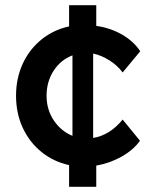

<svg xmlns="http://www.w3.org/2000/svg" viewBox="-20 -722 584 742"><path d="M247 0V-84Q187 -97 140.5 -134.5Q94 -172 68 -228Q42 -284 42 -352Q42 -420 68 -476Q94 -532 140.5 -569.5Q187 -607 247 -620V-702H352V-622Q407 -614 451.5 -588.5Q496 -563 522 -524L454 -442Q435 -468 404 -488Q373 -508 340 -515V-189Q404 -199 454 -260L521 -178Q495 -142 449.5 -116.5Q404 -91 352 -82V0ZM160 -352Q160 -298 188 -256.5Q216 -215 260 -197V-508Q215 -491 187.5 -449Q160 -407 160 -352Z"/></svg>

Font: Readex Pro Medium
Style: Regular
Weight: 500
Designer: Bonnie Shaver-Troup, Thomas Jockin
Foundry: Lexend
Version: Version 1.204; ttfautohint (v1.8.4.7-5d5b)